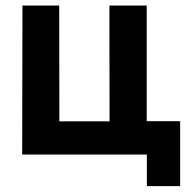

<svg xmlns="http://www.w3.org/2000/svg" viewBox="-20 -544 686 676"><path d="M614.3 111.3V-117.2H496.6V-524.4H365.2L365.7 -116.7H189L188.5 -524.4H59.1L58.1 0H497.1V111.3Z"/></svg>

Font: Tuffy
Style: Bold
Weight: 700
Designer: Thatcher Ulrich, Karoly Barta, Michael Everson
Version: Version 001.270